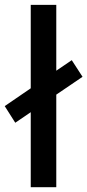

<svg xmlns="http://www.w3.org/2000/svg" viewBox="-49 -780 364 800"><path d="M79.1 0V-312.5L14.6 -268.6L-29.3 -337.9L79.1 -412.1V-759.8H185.5V-485.4L250 -529.3L294.9 -460L185.5 -385.7V0Z"/></svg>

Font: Min Sans Medium
Style: Regular
Weight: 500
Designer: Jinseong-Kim, NotoSansCJK, Nunito
Foundry: Jinseong-Kim
Version: Version 1.400;Glyphs 3.1.2 (3151)